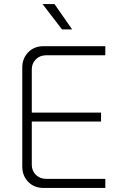

<svg xmlns="http://www.w3.org/2000/svg" viewBox="-20 -928 594 948"><path d="M195 0Q149 0 119.5 -30Q90 -60 90 -106V-594Q90 -640 119.5 -670Q149 -700 195 -700H500V-655H207Q177 -655 157 -635Q137 -615 137 -586V-114Q137 -85 157 -65Q177 -45 207 -45H500V0ZM116 -328V-372H479V-328ZM286 -783 190 -908H249L336 -783Z"/></svg>

Font: SUSE ExtraLight
Style: Regular
Weight: 250
Designer: Rene Bieder
Foundry: SUSE
Version: Version 1.000